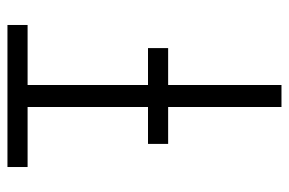

<svg xmlns="http://www.w3.org/2000/svg" viewBox="-150 -625 775 515"><g transform="rotate(-90 237.5 -367.5)"><path d="M208 0V-304H109V-358H208V-681H47V-735H428V-681H267V-358H366V-304H267V0Z"/></g></svg>

Font: Iosevka QP Light
Style: Regular
Weight: 300
Designer: Belleve Invis
Foundry: Belleve Invis
Version: Version 20.0.0; ttfautohint (v1.8.4)